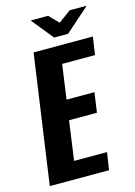

<svg xmlns="http://www.w3.org/2000/svg" viewBox="-113 -791 598 851"><g transform="rotate(-15 186.0 -365.5)"><path d="M7 0 91 -591H363L351 -509H200L178 -351H306L293 -260H165L140 -80H291L279 0ZM196 -631 115 -731H195L237 -688L294 -730H372L260 -631Z"/></g></svg>

Font: Alumni Sans
Style: Bold Italic
Weight: 700
Italic angle: -8°
Designer: Robert E. Leuschke
Foundry: Robert E. Leuschke
Version: Version 1.016